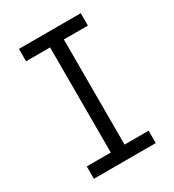

<svg xmlns="http://www.w3.org/2000/svg" viewBox="-178 -838 855 941"><g transform="rotate(-30 250.0 -367.5)"><path d="M75 0V-70H211V-665H75V-735H425V-665H289V-70H425V0Z"/></g></svg>

Font: Iosevka Fuck
Style: Regular
Weight: 400
Monospace: yes
Designer: Belleve Invis
Foundry: Belleve Invis
Version: Version 28.0.7; ttfautohint (v1.8.3)